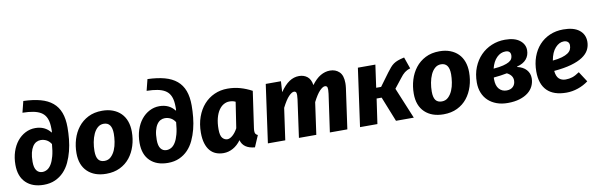

<svg xmlns="http://www.w3.org/2000/svg" viewBox="-50 -1236 5398 1730"><g transform="rotate(-10 2648.5 -371.0)"><path d="M190 -759Q280 -756 346 -738Q412 -720 455.5 -683.5Q499 -647 520 -591Q541 -535 541 -456Q541 -404 535.5 -348.5Q530 -293 516.5 -240.5Q503 -188 481 -141Q459 -94 425.5 -59Q392 -24 346.5 -3.5Q301 17 242 17Q139 17 79.5 -40.5Q20 -98 20 -204Q20 -269 38 -323.5Q56 -378 87.5 -417Q119 -456 161.5 -478Q204 -500 252 -500Q342 -500 392 -435L395 -437Q396 -445 396 -452V-468Q396 -493 393 -516Q388 -553 373 -579.5Q358 -606 330.5 -622.5Q303 -639 262 -647Q221 -655 164 -656ZM249 -99Q272 -99 293 -111Q314 -123 331 -150.5Q348 -178 360 -222.5Q372 -267 377 -332Q359 -360 334.5 -372.5Q310 -385 282 -385Q261 -385 242 -375Q223 -365 208.5 -343Q194 -321 185.5 -287Q177 -253 177 -204Q177 -150 196.5 -124.5Q216 -99 249 -99Z M873 -549Q928 -549 971 -532.5Q1014 -516 1044 -486Q1074 -456 1089.5 -413Q1105 -370 1105 -317Q1105 -249 1086 -188.5Q1067 -128 1030.5 -82Q994 -36 939.5 -9.5Q885 17 814 17Q706 17 643 -43Q580 -103 580 -212Q580 -278 598.5 -338.5Q617 -399 653.5 -446Q690 -493 745 -521Q800 -549 873 -549ZM867 -431Q835 -431 811.5 -410.5Q788 -390 773 -357Q758 -324 750.5 -283.5Q743 -243 743 -203Q743 -149 761.5 -124.5Q780 -100 818 -100Q853 -100 877 -123Q901 -146 915.5 -180Q930 -214 936 -254Q942 -294 942 -327Q942 -431 867 -431Z M1326 -759Q1416 -756 1482 -738Q1548 -720 1591.5 -683.5Q1635 -647 1656 -591Q1677 -535 1677 -456Q1677 -404 1671.5 -348.5Q1666 -293 1652.5 -240.5Q1639 -188 1617 -141Q1595 -94 1561.5 -59Q1528 -24 1482.5 -3.5Q1437 17 1378 17Q1275 17 1215.5 -40.5Q1156 -98 1156 -204Q1156 -269 1174 -323.5Q1192 -378 1223.5 -417Q1255 -456 1297.5 -478Q1340 -500 1388 -500Q1478 -500 1528 -435L1531 -437Q1532 -445 1532 -452V-468Q1532 -493 1529 -516Q1524 -553 1509 -579.5Q1494 -606 1466.5 -622.5Q1439 -639 1398 -647Q1357 -655 1300 -656ZM1385 -99Q1408 -99 1429 -111Q1450 -123 1467 -150.5Q1484 -178 1496 -222.5Q1508 -267 1513 -332Q1495 -360 1470.5 -372.5Q1446 -385 1418 -385Q1397 -385 1378 -375Q1359 -365 1344.5 -343Q1330 -321 1321.5 -287Q1313 -253 1313 -204Q1313 -150 1332.5 -124.5Q1352 -99 1385 -99Z M2194 -157Q2193 -149 2192.5 -142.5Q2192 -136 2192 -131Q2192 -114 2198 -105Q2204 -96 2218 -90L2173 15Q2068 6 2047 -73Q2015 -29 1973.5 -6Q1932 17 1887 17Q1849 17 1817.5 4.5Q1786 -8 1763.5 -34.5Q1741 -61 1728.5 -102Q1716 -143 1716 -199Q1716 -278 1739.5 -343Q1763 -408 1803.5 -453.5Q1844 -499 1899.5 -524Q1955 -549 2020 -549Q2081 -549 2135.5 -533.5Q2190 -518 2242 -490ZM1942 -100Q1965 -100 1991 -123Q2017 -146 2037 -184L2073 -420Q2058 -427 2045.5 -429.5Q2033 -432 2016 -432Q1990 -432 1965 -418Q1940 -404 1920.5 -375.5Q1901 -347 1889.5 -303.5Q1878 -260 1878 -202Q1878 -144 1897 -122Q1916 -100 1942 -100Z M2578 0 2626 -345Q2629 -369 2629 -383Q2629 -404 2623 -411Q2617 -418 2606 -418Q2586 -418 2557.5 -388.5Q2529 -359 2494 -290L2453 0H2294L2368 -531H2507L2501 -432Q2543 -493 2585 -521Q2627 -549 2675 -549Q2719 -549 2750 -524.5Q2781 -500 2789 -446Q2829 -500 2871 -524.5Q2913 -549 2958 -549Q3009 -549 3042.5 -517Q3076 -485 3076 -414Q3076 -394 3073 -370L3021 0H2861L2910 -345Q2913 -367 2913 -382Q2913 -405 2906.5 -411.5Q2900 -418 2889 -418Q2869 -418 2840.5 -388.5Q2812 -359 2778 -292L2737 0Z M3137 0 3211 -531H3371L3342 -324H3387L3473 -441Q3492 -466 3506.5 -483Q3521 -500 3538 -512Q3555 -524 3578 -532.5Q3601 -541 3637 -549L3674 -443Q3657 -438 3645 -432Q3633 -426 3622 -417.5Q3611 -409 3600.5 -397.5Q3590 -386 3578 -370L3511 -285L3629 0H3466L3375 -228H3329L3296 0Z M3959 -549Q4014 -549 4057 -532.5Q4100 -516 4130 -486Q4160 -456 4175.5 -413Q4191 -370 4191 -317Q4191 -249 4172 -188.5Q4153 -128 4116.5 -82Q4080 -36 4025.5 -9.5Q3971 17 3900 17Q3792 17 3729 -43Q3666 -103 3666 -212Q3666 -278 3684.5 -338.5Q3703 -399 3739.5 -446Q3776 -493 3831 -521Q3886 -549 3959 -549ZM3953 -431Q3921 -431 3897.5 -410.5Q3874 -390 3859 -357Q3844 -324 3836.5 -283.5Q3829 -243 3829 -203Q3829 -149 3847.5 -124.5Q3866 -100 3904 -100Q3939 -100 3963 -123Q3987 -146 4001.5 -180Q4016 -214 4022 -254Q4028 -294 4028 -327Q4028 -431 3953 -431Z M4625 -288Q4679 -276 4708 -243.5Q4737 -211 4737 -166Q4737 -129 4721.5 -95.5Q4706 -62 4674.5 -37Q4643 -12 4596 2.5Q4549 17 4487 17Q4431 17 4386 0.5Q4341 -16 4309 -46Q4277 -76 4260 -118.5Q4243 -161 4243 -212Q4243 -289 4268 -351Q4293 -413 4336 -457Q4379 -501 4436.5 -525Q4494 -549 4559 -549Q4647 -549 4693.5 -512.5Q4740 -476 4740 -422Q4740 -374 4711.5 -340Q4683 -306 4626 -292ZM4577 -174Q4577 -221 4524 -248Q4494 -242 4464.5 -238Q4435 -234 4402 -231Q4401 -227 4401 -223V-215Q4401 -156 4427.5 -126Q4454 -96 4496 -96Q4534 -96 4555.5 -117.5Q4577 -139 4577 -174ZM4545 -444Q4501 -444 4465.5 -409Q4430 -374 4414 -310Q4468 -314 4503 -323Q4538 -332 4557.5 -343.5Q4577 -355 4584.5 -369.5Q4592 -384 4592 -401Q4592 -444 4545 -444Z M5288 -403Q5288 -363 5270 -328.5Q5252 -294 5211.5 -267Q5171 -240 5106 -221.5Q5041 -203 4948 -195Q4953 -144 4976.5 -122.5Q5000 -101 5037 -101Q5069 -101 5097.5 -110Q5126 -119 5164 -145L5225 -51Q5183 -19 5130 -1Q5077 17 5024 17Q4907 17 4847.5 -42.5Q4788 -102 4788 -217Q4788 -290 4810 -351Q4832 -412 4872 -456Q4912 -500 4968 -524.5Q5024 -549 5092 -549Q5188 -549 5238 -509.5Q5288 -470 5288 -403ZM5078 -442Q5037 -442 5001 -403Q4965 -364 4952 -289Q5003 -294 5037 -304Q5071 -314 5091.5 -328Q5112 -342 5120 -359.5Q5128 -377 5128 -398Q5128 -419 5114.5 -430.5Q5101 -442 5078 -442Z"/></g></svg>

Font: Szlgxwxxxixliatcpuztgldltzi
Style: Regular
Weight: 700
Italic angle: -8°
Designer: Carrois Corporate & Edenspiekermann
Foundry: Carrois Corporate GbR & Edenspiekermann AG
Version: Version 2.001